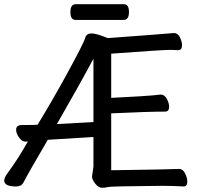

<svg xmlns="http://www.w3.org/2000/svg" viewBox="-22 -872 942 908"><path d="M563 -777.8H335Q311 -777.8 311 -814.9Q311 -852.1 335.9 -852.1H564Q587.9 -852.1 587.9 -814.9Q587.9 -777.8 563 -777.8ZM247.1 -285.2 419.9 -294.9V-594.2Q350.1 -463.9 247.1 -285.2ZM461.9 16.1Q443.8 16.1 428.5 -3.4Q413.1 -22.9 413.1 -37.1L419.9 -84V-224.1L204.1 -210.9Q110.8 -51.8 88.9 -8.8Q79.1 9.8 54.2 9.8Q-2 9.8 -2 -18.1Q-2 -30.8 11.2 -49.8Q64.9 -122.1 109.9 -203.1L99.1 -202.1Q82 -202.1 68.1 -221.7Q54.2 -241.2 54.2 -258.8Q54.2 -280.8 83 -280.8Q147 -280.8 155.8 -282.2Q225.1 -396 287.1 -508.8Q374 -667 380.9 -692.9Q386.2 -713.9 412.1 -713.9Q433.1 -713.9 487.8 -691.9Q710 -708 800.8 -715.8Q818.8 -715.8 828.9 -695.3Q838.9 -674.8 838.9 -658.2Q838.9 -634.8 820.8 -634.8L785.2 -636.2Q746.1 -636.2 503.9 -618.2V-409.2Q675.8 -418 700 -420.9Q724.1 -423.8 737.8 -424.8Q755.9 -424.8 766.8 -404.8Q777.8 -384.8 777.8 -367.2Q777.8 -344.2 758.8 -344.2Q679.2 -344.2 503.9 -335.9V-66.9Q788.1 -70.8 825.2 -73.2Q842.8 -73.2 853.3 -52Q863.8 -30.8 863.8 -13.2Q863.8 9.8 846.2 9.8Q792 6.8 743.2 6.8Q499 8.8 488 12.5Q477.1 16.1 461.9 16.1Z"/></svg>

Font: LXGW WenKai Screen
Style: Regular
Weight: 400
Designer: LXGW / Fontworks Inc.
Foundry: LXGW / Fontworks Inc.
Version: Version 1.510;January 18,2025